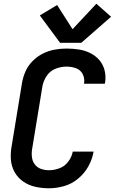

<svg xmlns="http://www.w3.org/2000/svg" viewBox="-20 -1004 617 1032"><path d="M243 8Q283 8 324 -3.5Q365 -15 399.5 -43.5Q434 -72 455 -110Q476 -148 483 -189H371Q366 -161 347 -135.5Q328 -110 299.5 -99.5Q271 -89 243 -89Q220 -89 199.5 -96.5Q179 -104 166.5 -121Q154 -138 151.5 -160.5Q149 -183 153 -205L208 -540Q213 -569 231 -596Q249 -623 278.5 -634.5Q308 -646 337 -646Q364 -646 388 -637.5Q412 -629 424 -606.5Q436 -584 432 -557Q432 -555 431 -554H543Q544 -558 545 -561Q550 -595 542 -626.5Q534 -658 513.5 -681.5Q493 -705 464.5 -719Q436 -733 403.5 -738Q371 -743 337 -743Q305 -743 272.5 -737Q240 -731 209.5 -715.5Q179 -700 154.5 -675Q130 -650 116.5 -619Q103 -588 98 -556L43 -221Q36 -184 38.5 -147Q41 -110 58.5 -79Q76 -48 105 -28Q134 -8 169.5 0Q205 8 243 8ZM303 -774H417L577 -914L498 -984L370 -847L287 -977L194 -921Z"/></svg>

Font: Iosevka Sparkle SmBdObl
Style: Regular
Weight: 600
Italic angle: -9°
Designer: Belleve Invis
Foundry: Belleve Invis
Version: Version 4.5.0; ttfautohint (v1.8.3)